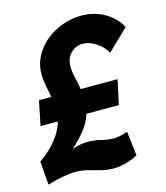

<svg xmlns="http://www.w3.org/2000/svg" viewBox="-109 -799 775 898"><g transform="rotate(-15 278.0 -350.0)"><path d="M7 -105Q54 -137 88 -178.5Q122 -220 135 -265H51L75 -384H135Q129 -414 123.5 -443Q118 -472 118 -500Q118 -545 138.5 -584Q159 -623 194.5 -652.5Q230 -682 275 -698.5Q320 -715 368 -715Q429 -715 478.5 -687Q528 -659 556 -610L454 -512Q437 -544 404.5 -565Q372 -586 340 -586Q306 -586 282 -561.5Q258 -537 258 -498Q258 -473 265 -444.5Q272 -416 277 -384H456L430 -265H273Q263 -231 238.5 -197.5Q214 -164 169 -123Q193 -131 211.5 -134Q230 -137 246 -137Q278 -137 307.5 -129Q337 -121 368 -121Q384 -121 399.5 -124.5Q415 -128 435 -135L449 -17Q424 -3 391.5 6Q359 15 331 15Q301 15 272 7.5Q243 0 213 -8Q183 -16 152 -16Q126 -16 89 -9Q52 -2 16 9Z"/></g></svg>

Font: Raleway ExtraBold
Style: Italic
Weight: 800
Italic angle: -12°
Designer: Matt McInerney, Pablo Impallari, Rodrigo Fuenzalida
Foundry: Matt McInerney, Pablo Impallari, Rodrigo Fuenzalida
Version: Version 4.026